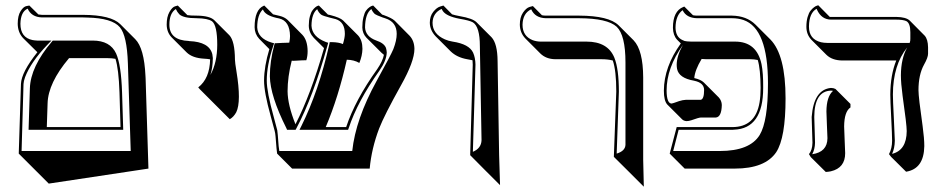

<svg xmlns="http://www.w3.org/2000/svg" viewBox="-20 -580 3565 725"><path d="M240.7 -360.4Q161.6 -266.6 159.7 -189.5L156.7 -100.1H435.1L431.2 -231Q428.2 -319.3 416 -357.9Q402.8 -360.4 386.7 -360.4ZM50.8 0 59.1 -263.2Q61 -307.6 121.1 -382.8L66.9 -436.5Q47.4 -457.5 46.9 -490.2Q46.9 -521 57.9 -538.1Q68.8 -555.2 80.1 -557.1L90.8 -559.1L125 -525.4Q131.8 -524.4 138.2 -523.9H293.9Q398.9 -523.4 434.1 -488.8L490.7 -432.1Q524.4 -398.4 529.3 -293.5Q529.3 -288.6 529.8 -284.2L540.5 56.6L164.1 113.3L107.4 56.6ZM61.5 -9.8H473.6L462.9 -340.8Q459.5 -445.3 432.6 -477.1Q403.3 -511.7 309.6 -513.7Q301.8 -513.7 293.9 -514.2H138.2Q98.6 -515.6 84.5 -547.4Q58.1 -535.6 57.1 -490.2Q57.1 -438 103 -428.7Q111.3 -427.2 120.1 -426.8H174.3L158.2 -410.2Q96.2 -345.2 74.7 -288.6Q69.3 -273.4 68.8 -262.7ZM176.3 -423.3 179.2 -426.8H330.1Q396 -426.8 418.5 -377.9Q437.5 -335.4 440.9 -231.4L445.3 -89.8H87.9L92.8 -246.1Q95.2 -328.1 176.3 -423.3Z M734.4 -243.2 728.5 -250Q772 -283.7 773.4 -356Q762.7 -357.9 751 -358.4Q706.5 -360.8 684.6 -382.3L627.9 -439Q609.9 -458 609.4 -486.8Q609.4 -516.6 619.9 -534.9Q630.4 -553.2 641.1 -556.2L651.4 -559.1L687.5 -522.9Q699.7 -521 722.7 -521Q772.5 -520.5 789.6 -503.4L846.2 -446.8Q866.7 -424.8 867.2 -354.5Q867.2 -344.7 873 -309.6Q891.6 -195.8 872.1 -156.2Q862.3 -138.2 847.7 -129.9L791 -186.5ZM774.4 -296.9Q800.3 -343.8 800.3 -411.1Q800.3 -483.9 780.8 -499.5Q765.1 -510.7 722.7 -511.2Q673.3 -511.2 657.2 -525.9Q648.9 -534.7 644 -545.9Q619.6 -530.3 619.6 -486.8Q619.6 -428.2 692.9 -425.3Q694.3 -425.3 694.8 -424.8Q770 -421.9 781.7 -375.5Q783.2 -368.2 783.7 -360.8Q783.2 -323.2 774.4 -296.9Z M1544.9 -395.5Q1544.9 -348.1 1494.1 -257.8Q1431.2 -145 1411.6 -94.7Q1382.8 -18.6 1376 56.6H1083L1026.4 0Q1024.9 -6.8 1020.5 -64.5Q1019.5 -77.6 1017.1 -85.9Q1011.7 -106.4 1002 -142.1Q977.1 -231.4 977.1 -275.9Q977.5 -330.1 997.1 -394.5L958.5 -433.6Q941.9 -451.7 941.4 -477.1Q941.4 -543.5 975.6 -558.1Q975.6 -558.1 978 -559.1L1011.2 -525.9Q1021.5 -522.9 1036.1 -520Q1054.2 -515.6 1065.9 -504.9L1122.1 -448.2Q1141.1 -427.7 1141.6 -387.2Q1141.6 -367.7 1136.7 -352.5Q1121.6 -352.5 1102.5 -351.1Q1088.9 -350.1 1081.5 -350.6Q1065.9 -289.6 1065.9 -235.4Q1066.4 -183.6 1095.7 -110.8Q1153.8 -223.6 1203.6 -398.4L1165 -437Q1146.5 -456.5 1146 -482.9Q1146 -502.9 1150.1 -518.1Q1154.3 -533.2 1159.7 -540.5Q1165 -547.9 1170.7 -552.5Q1176.3 -557.1 1180.2 -558.1L1184.1 -559.1L1218.3 -524.9Q1219.2 -524.9 1221.2 -524.4Q1226.1 -523.4 1228 -522.9Q1263.7 -513.7 1275.4 -502.9L1332 -446.3Q1348.6 -428.2 1348.6 -395.5Q1348.1 -369.6 1336.9 -342.3Q1316.9 -354 1289.6 -354.5Q1257.8 -212.9 1210 -100.1H1287.1Q1321.3 -203.1 1404.3 -318.8Q1425.3 -349.6 1429.7 -373Q1424.3 -377 1420.4 -380.9L1363.8 -437.5Q1348.6 -453.6 1348.1 -476.1Q1348.1 -498 1352.3 -515.1Q1356.4 -532.2 1362.3 -540Q1368.2 -547.9 1374.8 -552.5Q1381.3 -557.1 1385.3 -558.1L1389.2 -559.1L1422.9 -524.9Q1427.2 -523.4 1429.2 -522.9Q1459 -512.2 1470.2 -502L1526.4 -445.3Q1544.4 -426.3 1544.9 -395.5ZM1478 -452.1Q1478 -497.1 1435.1 -510.7Q1433.6 -511.2 1430.7 -512.2Q1427.2 -513.2 1425.8 -513.7Q1399.9 -523.4 1395.5 -526.9Q1386.7 -535.2 1382.3 -545.9Q1358.9 -528.8 1358.4 -476.1Q1360.4 -441.9 1400.4 -427.2Q1430.7 -417 1437.5 -398.9Q1439.9 -390.6 1440.4 -381.8Q1439.5 -351.6 1412.6 -313Q1330.1 -197.3 1296.9 -96.7L1294.4 -89.8H1110.8L1118.2 -104.5Q1183.6 -236.3 1223.6 -413.1L1225.1 -420.9H1233.4Q1259.3 -420.4 1274.9 -413.6Q1282.2 -438 1282.2 -452.1Q1282.2 -497.1 1247.6 -507.8Q1243.7 -509.3 1226.1 -513.2Q1199.2 -520 1192.4 -524.9Q1182.6 -533.2 1177.7 -545.4Q1156.7 -528.3 1156.2 -482.9Q1158.2 -441.4 1210.4 -421.4L1219.2 -418.5L1216.8 -409.2Q1162.6 -214.4 1099.1 -95.2L1096.2 -89.8H1064L1061.5 -95.7Q1000 -218.3 999 -292Q999 -348.1 1015.6 -409.7L1017.6 -417H1025.4Q1032.7 -417 1044.9 -418Q1061 -418.9 1072.3 -418.9Q1075.2 -433.6 1075.2 -443.8Q1074.2 -501 1034.2 -510.3Q987.8 -519 975.6 -538.6Q973.6 -542 972.7 -544.4Q951.7 -524.9 951.2 -477.1Q953.1 -435.5 1004.9 -419.4L1015.1 -416.5L1011.7 -406.7Q987.3 -333 987.3 -275.9Q987.3 -232.9 1013.7 -138.2Q1022 -108.4 1026.9 -88.4Q1028.3 -82.5 1032.2 -28.3Q1033.2 -18.1 1034.7 -9.8H1310.1Q1322.8 -129.9 1401.9 -273.9Q1456.5 -373 1465.3 -394.5Q1478 -427.2 1478 -452.1Z M1755.4 5.9 1765.1 -335.9Q1765.1 -345.2 1764.2 -352.5Q1754.9 -354.5 1743.7 -356.4Q1705.1 -363.3 1681.6 -386.2L1625 -442.9Q1603.5 -465.8 1603 -494.1Q1603 -519 1616 -535.2Q1628.9 -551.3 1641.6 -555.2L1654.3 -559.1L1687 -525.9Q1697.3 -522.5 1716.3 -519Q1764.6 -510.7 1779.3 -496.1L1835.9 -439.5Q1858.4 -415.5 1858.9 -349.6L1864.7 5.4L1868.2 119.1L1811.5 62.5ZM1765.6 -6.8Q1797.4 -20 1798.3 -50.8L1792 -405.8Q1792 -479 1765.6 -495.6Q1752.9 -502.9 1714.4 -509.3Q1666 -518.6 1652.3 -538.1Q1649.4 -542.5 1647.5 -546.4Q1614.3 -530.8 1613.3 -494.1Q1613.3 -451.7 1660.2 -431.2Q1673.8 -425.3 1689 -422.9Q1751.5 -413.6 1766.6 -380.9Q1774.9 -362.3 1775.4 -335.9Z M2297.9 12.2 2307.1 -233.9Q2307.1 -313.5 2293.9 -351.6Q2275.4 -356.4 2251.5 -356.4H2076.7Q2042 -356.9 2020.5 -377.9L1963.9 -434.6Q1943.4 -456.1 1942.9 -486.8Q1942.9 -514.6 1954.8 -532.2Q1966.8 -549.8 1979.5 -553.7L1992.2 -557.1L2026.4 -522.5Q2033.7 -521 2041 -521H2167Q2279.3 -520.5 2315.9 -484.4L2372.6 -427.7Q2408.2 -390.6 2408.7 -287.6V23.4Q2408.7 23.4 2411.1 125L2354.5 68.4ZM2308.6 0Q2340.8 -9.8 2341.8 -33.2V-344.2Q2341.8 -447.3 2308.6 -479Q2273.9 -510.7 2167 -511.2H2041Q2000.5 -512.2 1985.8 -544.9Q1954.1 -529.8 1953.1 -486.8Q1953.1 -443.4 1991.7 -428.2Q2005.4 -423.3 2020 -422.9H2194.8Q2274.9 -422.9 2299.8 -362.3Q2316.9 -319.8 2316.9 -233.9Z M2596.7 -522.5Q2604.5 -521 2611.8 -521H2744.1Q2799.3 -520 2832.5 -487.3L2889.2 -430.7Q2946.3 -372.1 2946.3 -208.5Q2946.3 -59.6 2911.1 -5.4Q2869.1 56.6 2754.4 56.6H2565.4L2508.8 0L2535.2 -100.1H2745.1Q2832.5 -100.1 2848.1 -193.4Q2852.1 -217.8 2852.1 -248Q2851.6 -319.8 2841.3 -353.5Q2827.6 -356.4 2812.5 -356.4H2646.5Q2637.2 -356.4 2629.4 -357.4Q2604 -315.4 2601.6 -285.2Q2626 -279.8 2637.7 -268.6L2694.3 -211.9Q2705.1 -199.7 2705.6 -183.6Q2704.6 -137.7 2682.6 -136.2H2681.6H2680.7H2679.7H2679.2H2678.2H2677.2H2676.3H2675.3H2673.3H2672.4H2671.4H2670.4H2669.9H2668.9H2668H2667H2666H2665H2664.1H2663.1H2662.1H2660.6H2659.7H2658.7H2657.7H2656.7H2655.8H2654.8H2653.8H2652.8H2651.9H2650.9H2649.9H2648.9H2647.9H2646.5H2645.5H2644.5H2643.6H2642.6H2641.6H2640.6H2639.6H2638.7H2637.7H2636.7H2635.7H2626.5Q2619.1 -136.2 2590.8 -126Q2580.6 -122.6 2572.3 -122.6Q2562 -123.5 2556.2 -128.9L2499.5 -185.5Q2486.8 -199.7 2486.8 -237.8Q2487.3 -327.6 2550.8 -416L2536.6 -430.2Q2521.5 -446.8 2521 -475.1Q2521 -538.1 2560.1 -553.7Q2560.1 -553.7 2564 -555.2ZM2558.6 -410.2Q2497.1 -323.7 2497.1 -237.8Q2497.6 -189 2516.1 -189Q2519 -189 2544.4 -198.2Q2558.1 -202.6 2569.8 -203.1H2626Q2638.7 -205.6 2638.7 -240.2Q2638.7 -267.1 2602.1 -274.9Q2600.6 -275.4 2600.1 -275.4Q2543.5 -285.2 2536.6 -319.8Q2535.2 -327.6 2535.2 -335.9Q2535.6 -369.1 2558.6 -410.2ZM2564.9 -425.3 2574.2 -423.8Q2582.5 -422.9 2589.8 -422.9H2755.9Q2837.4 -422.9 2855.5 -337.9Q2862.3 -304.7 2861.8 -248Q2861.8 -94.2 2751.5 -90.3Q2747.6 -90.3 2745.1 -89.8H2542.5L2522 -9.8H2697.8Q2811.5 -9.8 2848.6 -70.3Q2879.9 -122.1 2879.9 -265.1Q2879.9 -472.2 2787.6 -504.4Q2767.6 -511.2 2744.1 -511.2H2611.8Q2571.8 -512.2 2557.6 -541.5Q2531.2 -522.5 2530.8 -475.1Q2531.7 -439.9 2557.1 -428.7Z M3167.5 -102.5Q3167.5 -93.3 3169.4 -52Q3171.4 -10.7 3171.4 -1.5Q3171.4 54.2 3117.2 66.9Q3107.9 68.8 3098.1 69.3L3041.5 13.2L3034.7 2Q3047.4 -13.2 3047.9 -41Q3047.9 -49.8 3046.4 -88.4Q3044.9 -128.4 3044.9 -138.2Q3052.7 -241.7 3117.7 -248Q3128.4 -247.6 3134.8 -244.1L3191.4 -187.5V-174.3Q3168 -158.7 3167.5 -102.5ZM3448.2 -239.3Q3448.2 -213.4 3463.9 -103.5Q3470.2 -57.1 3470.2 -28.3Q3468.8 57.6 3401.4 68.4L3344.7 12.2L3336.9 2Q3348.6 -20 3348.6 -48.8Q3348.6 -69.8 3345.2 -136.2Q3341.8 -202.1 3341.8 -223.1Q3342.3 -297.4 3364.3 -351.6H3160.2Q3122.1 -352.1 3100.6 -373L3043.9 -429.7Q3024.9 -449.7 3024.9 -479Q3024.9 -499.5 3029.5 -515.6Q3034.2 -531.7 3040.8 -539.8Q3047.4 -547.9 3054 -552.7Q3060.5 -557.6 3064.9 -558.6L3069.8 -560.1L3113.3 -516.1Q3116.2 -515.6 3118.7 -516.1H3364.7Q3401.4 -515.6 3415.5 -502L3471.7 -445.3Q3483.9 -431.6 3484.4 -401.4V-377.4Q3484.4 -362.8 3469.2 -335.9Q3448.2 -297.9 3448.2 -239.3ZM3415 -418Q3418 -426.3 3417.5 -434.1V-458Q3417.5 -492.7 3401.9 -500.5Q3389.2 -505.9 3364.7 -505.9H3118.7Q3082 -505.9 3064.9 -543.5Q3064 -545.9 3063.5 -546.9Q3035.6 -531.2 3034.7 -481Q3034.7 -479.5 3034.7 -479Q3034.7 -431.6 3080.6 -420.4Q3091.8 -418 3103.5 -418ZM3405.8 -400.9Q3352.1 -335 3351.6 -223.1Q3351.6 -202.6 3355 -137.7Q3358.4 -70.8 3358.9 -48.8Q3358.4 -20 3348.6 1Q3403.3 -12.7 3403.8 -85Q3403.8 -109.4 3388.2 -218.3Q3381.8 -266.1 3381.8 -295.9Q3382.3 -359.9 3405.8 -400.9ZM3100.6 -159.2Q3101.1 -214.4 3124.5 -235.8V-237.3Q3121.1 -237.8 3117.7 -237.8Q3055.2 -235.8 3054.7 -138.2Q3054.7 -128.9 3056.2 -89.6Q3057.6 -50.3 3057.6 -41Q3057.1 -16.1 3046.9 2.4Q3104 -5.9 3104.5 -58.1Q3104.5 -66.9 3102.5 -106.9Q3100.6 -148.9 3100.6 -159.2Z"/></svg>

Font: Linux Biolinum Shadow O
Style: Bold
Weight: 700
Designer: Philipp H. Poll
Foundry: Philipp H. Poll
Version: Version 0.9.2